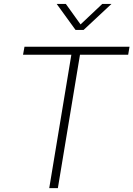

<svg xmlns="http://www.w3.org/2000/svg" viewBox="-20 -968 686 988"><path d="M98.6 -686.5 106 -727.5H646.5L639.6 -686.5H391.6L277.8 0H233.4L347.2 -686.5ZM318.8 -947.8 394.5 -842.3 506.3 -947.8H553.2V-947.3L410.2 -814H368.7L272 -947.3V-947.8Z"/></svg>

Font: Inter Display ExtraLight
Style: Italic
Weight: 200
Italic angle: -9.39999°
Designer: Rasmus Andersson
Foundry: rsms
Version: Version 4.000;git-a52131595